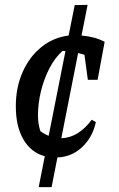

<svg xmlns="http://www.w3.org/2000/svg" viewBox="-20 -638 487 789"><path d="M192 131H139L164 4Q108 -11 76.5 -64.5Q45 -118 45 -201Q45 -279 73 -342Q101 -405 150 -444.5Q199 -484 262 -492L287 -617L340 -618L315 -492Q372 -487 410 -466L381 -310H341L327 -413Q314 -417 301 -420L232 -70Q302 -72 357 -146L374 -136Q360 -73 317 -33Q274 7 216 9ZM136 -164Q136 -129 146 -99Q162 -87 180 -80L249 -428Q243 -429 237 -429Q205 -400 182.5 -356Q160 -312 148 -262Q136 -212 136 -164Z"/></svg>

Font: Piazzolla Medium
Style: Italic
Weight: 500
Italic angle: -11.3°
Designer: Juan Pablo del Peral
Foundry: Huerta Tipografica
Version: Version 1.330